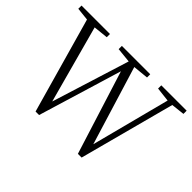

<svg xmlns="http://www.w3.org/2000/svg" viewBox="-135 -1015 1312 1312"><g transform="rotate(45 521.0 -359.0)"><path d="M338 8 522 -599 713 8H749L933 -684L1030 -695V-726H785V-695L889 -683L741 -113L566 -684L678 -695V-726H404V-695L512 -684L336 -121L183 -684L289 -695V-726H14V-695L108 -685L304 8Z"/></g></svg>

Font: AllPunType Light
Style: Regular
Weight: 300
Version: 1.0